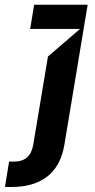

<svg xmlns="http://www.w3.org/2000/svg" viewBox="-100 -565 392 790"><path d="M-79.5 203.8C-70.3 204.5 -62.5 204.5 -54 204.5C67.5 204.5 145.2 149.1 164.8 31.2L260.7 -545.5H40.5L24.1 -446H229.4L97.3 -332.4L36.9 29.8C28.8 75.6 6 99.8 -44 100.1C-49.4 99.8 -55.4 99.8 -62.5 99.4Z"/></svg>

Font: Riot Sans 2.0
Style: Bold Italic
Weight: 600
Italic angle: -9.39999°
Designer: Rasmus Andersson
Foundry: rsms
Version: Version 3.006;hotconv 1.0.109;makeotfexe 2.5.65596